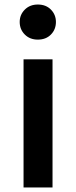

<svg xmlns="http://www.w3.org/2000/svg" viewBox="-20 -828 336 848"><path d="M84 0V-566H212V0ZM227 -731Q227 -698 205 -675.5Q183 -653 147 -653Q112 -653 89.5 -675.5Q67 -698 67 -731Q67 -763 89.5 -785.5Q112 -808 147 -808Q183 -808 205 -785.5Q227 -763 227 -731Z"/></svg>

Font: Qnwhxotralxmqkhsjrfbfhwcoqn
Style: Regular
Weight: 500
Designer: Carrois Corporate & Edenspiekermann
Foundry: Carrois Corporate GbR & Edenspiekermann AG
Version: Version 2.001